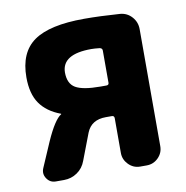

<svg xmlns="http://www.w3.org/2000/svg" viewBox="-65 -590 630 652"><g transform="rotate(-10 250.0 -263.5)"><path d="M310.5 -298.8V-410.2Q310.5 -418 301.8 -419.9Q284.2 -421.9 272.5 -421.9Q171.9 -421.9 170.9 -359.4Q170.9 -320.3 195.8 -305.7Q220.7 -291 281.2 -291H301.8Q310.5 -291 310.5 -298.8ZM389.6 -522.5Q414.1 -520.5 430.2 -502.4Q446.3 -484.4 446.3 -460V-56.6Q446.3 -33.2 429.7 -16.6Q413.1 0 389.6 0H367.2Q343.8 0 327.1 -17.1Q310.5 -34.2 310.5 -56.6V-176.8Q310.5 -185.5 301.8 -185.5H281.2Q231.4 -185.5 214.8 -144.5L179.7 -52.7Q170.9 -28.3 150.4 -14.2Q129.9 0 104.5 0H76.2Q56.6 0 45.4 -16.6Q34.2 -33.2 42 -51.8L79.1 -137.7Q110.4 -208 133.8 -221.7V-222.7Q133.8 -223.6 132.8 -223.6Q85.9 -241.2 62.5 -274.9Q39.1 -308.6 39.1 -365.2Q39.1 -451.2 93.3 -489.3Q147.5 -527.3 266.6 -527.3Q321.3 -527.3 389.6 -522.5Z"/></g></svg>

Font: Rounded Mgen+ 1m bold
Style: Bold
Weight: 700
Designer: [Source Han Sans]
Ryoko NISHIZUKA  (kana & ideographs); Paul D. Hunt (Latin, Greek & Cyrillic); Wenlong ZHANG  (bopomofo
Version: Version 1.059.20150602